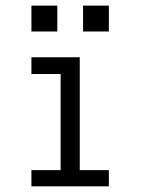

<svg xmlns="http://www.w3.org/2000/svg" viewBox="-20 -657 586 677"><path d="M363.8 0H90.8V-57.1H193.8V-396H90.8V-455.1H261.2V-57.1H363.8ZM363.8 -545.9H272.9V-637.2H363.8ZM182.1 -545.9H90.8V-637.2H182.1Z"/></svg>

Font: Anonymous Pro
Style: Regular
Weight: 400
Monospace: yes
Designer: Mark Simonson
Version: Version 1.003